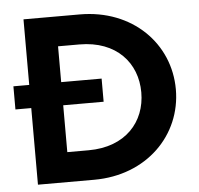

<svg xmlns="http://www.w3.org/2000/svg" viewBox="-48 -674 748 723"><g transform="rotate(-5 326.5 -312.5)"><path d="M66.7 0H279.2C478.5 0 615.3 -139.6 615.3 -312.5C615.3 -485.4 478.5 -625 279.2 -625H66.7V-377.1H6.9V-289.6H66.7ZM187.5 -112.5V-289.6H340.3V-377.1H187.5V-512.5H268.1C408.3 -512.5 484.7 -423.6 484.7 -312.5C484.7 -201.4 408.3 -112.5 268.1 -112.5Z"/></g></svg>

Font: Afacad
Style: Bold
Weight: 700
Designer: Kristian Moeller
Foundry: Dicotype
Version: Version 1.000